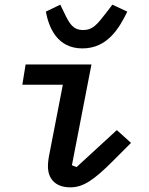

<svg xmlns="http://www.w3.org/2000/svg" viewBox="-20 -793 640 825"><path d="M282 12C337 12 382 -18 465 -101L543 -179L482 -234L309 -75L289 -83L373 -516H90L76 -429H250L193 -135C188 -112 186 -93 186 -78C186 -25 218 12 282 12ZM334 -585C441 -585 492 -671 527 -743L463 -773L437 -739C397 -687 378 -664 338 -664C294 -664 279 -690 256 -738L239 -773L177 -743C190 -674 226 -585 334 -585Z"/></svg>

Font: IBM Mono Medium
Style: Italic
Weight: 500
Italic angle: -9°
Monospace: yes
Designer: Mike Abbink, Paul van der Laan, Pieter van Rosmalen
Foundry: Bold Monday
Version: Version 2.3